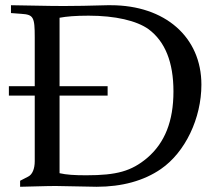

<svg xmlns="http://www.w3.org/2000/svg" viewBox="-20 -712 813 735"><path d="M350 3C447 3 531 -20 596 -65C689 -129 751 -259 751 -388C751 -570 612 -692 404 -692H391C326 -690 264 -689 224 -689C191 -689 191 -689 22 -692V-662L62 -659C108 -656 113 -647 113 -569V-382H14V-346H113V-95C113 -66 104 -44 88 -36L57 -20V3C173 0 173 0 193 0C224 0 319 3 350 3ZM208 -644C234 -649 269 -652 319 -652C421 -652 503 -633 549 -600C612 -553 644 -474 644 -362C644 -248 611 -165 543 -107C483 -57 428 -41 310 -41C265 -41 234 -43 208 -49V-346H392V-382H208Z"/></svg>

Font: Asana Math
Style: Regular
Weight: 400
Version: Version 000.958